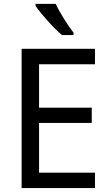

<svg xmlns="http://www.w3.org/2000/svg" viewBox="-20 -964 563 984"><path d="M466.8 -79.1H180.2V-334H450.2V-412.1H180.2V-634.8H466.8V-713.9H90.8V0H466.8ZM162.1 -944.3V-934.1C184.1 -899.9 255.9 -818.4 297.9 -784.2H356.9V-796.4C342.3 -814.9 326.2 -838.4 308.1 -867.2C290 -896 275.9 -921.4 265.1 -944.3Z"/></svg>

Font: Avrile Sans
Style: Regular
Weight: 400
Designer: Monotype Design Team, Google (font), Stefan Peev (BGR Cyrillic), Cristiano Sobral (main changes)
Foundry: The Avrile Sans Project Authors
Version: Version 3.110